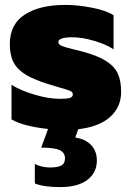

<svg xmlns="http://www.w3.org/2000/svg" viewBox="-20 -515 534 783"><path d="M299 12 287 46Q329 52 352 77Q375 102 375 139Q375 189 336.5 218.5Q298 248 225 248Q158 248 122 233V153Q133 160 150.5 164Q168 168 184 168Q215 168 230 160Q245 152 245 131Q245 107 223 97Q201 87 148 87L176 11Q75 0 27 -28V-169Q66 -145 122.5 -128.5Q179 -112 224 -112Q252 -112 264.5 -115.5Q277 -119 277 -130Q277 -140 265 -145Q253 -150 220 -159L177 -172Q119 -190 85 -210.5Q51 -231 35.5 -260.5Q20 -290 20 -335Q20 -416 81 -455.5Q142 -495 247 -495Q297 -495 355.5 -483.5Q414 -472 443 -453V-314Q413 -334 364 -348.5Q315 -363 274 -363Q218 -363 218 -343Q218 -334 231.5 -328Q245 -322 279 -314L319 -304Q381 -287 414.5 -265Q448 -243 461 -213.5Q474 -184 474 -140Q474 -79 429.5 -38.5Q385 2 299 12Z"/></svg>

Font: Readiness ExtraBold
Style: Regular
Weight: 800
Designer: Katatrad Team
Foundry: CadsonDemak
Version: Version 1.00;January 16, 2020;FontCreator 12.0.0.2550 64-bit